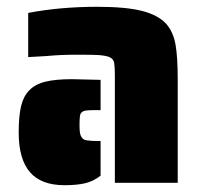

<svg xmlns="http://www.w3.org/2000/svg" viewBox="-20 -538 598 565"><path d="M318 -316Q318 -342 316 -353Q314 -364 304 -369Q295 -374 270 -376Q255 -377 205 -377Q157 -377 116 -373L63 -370V-500Q157 -518 266 -518Q350 -518 397.5 -506Q445 -494 469 -468Q490 -444 496.5 -407Q503 -370 503 -304V0H318ZM35 -148Q35 -196 42 -225.5Q49 -255 66 -272Q83 -290 113 -297.5Q143 -305 192 -305L276 -303V-214H266Q243 -214 236 -213Q216 -212 215 -194Q214 -188 214 -169Q214 -154 215.5 -146Q217 -138 221 -133Q226 -126 236 -125Q250 -123 266 -123H276V-21Q254 -4 229.5 1.5Q205 7 170 7Q101 7 68 -31.5Q35 -70 35 -148Z"/></svg>

Font: Saira Stencil
Style: Regular
Weight: 400
Designer: Hector Gatti with collaboration of the Omnibus-Type team
Foundry: Omnibus-Type
Version: Version 1.003